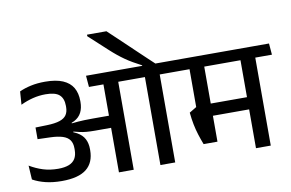

<svg xmlns="http://www.w3.org/2000/svg" viewBox="-88 -1048 1831 1208"><g transform="rotate(-10 828.0 -444.0)"><path d="M532 -888V-878L648 -771.5Q673 -748.5 694.8 -730.8Q716.5 -713 738.8 -697.5Q761 -682 785.5 -667.8Q810 -653.5 840 -638V-619H928.5V-630.5Q912.5 -645.5 885.2 -671Q858 -696.5 825.8 -727.2Q793.5 -758 760.8 -789Q728 -820 700.5 -846Q673 -872 656 -888ZM939 0V-587.5H844.5V0ZM1045 -562 1039 -634.5H737L744.5 -562ZM780 -562 774.5 -634.5H481L487 -562ZM579.5 0H674V-589H579.5ZM27 -140.5 32.5 -51Q68 -31 114 -19.8Q160 -8.5 217 -8.5Q323.5 -8.5 374.5 -49Q425.5 -89.5 425.5 -169.5V-176Q425.5 -213 411 -241Q396.5 -269 363.5 -287.5Q330.5 -306 275 -314.5L274 -347Q326 -349.5 357.8 -366.2Q389.5 -383 403.8 -411.5Q418 -440 418 -478V-484.5Q418 -534.5 397.5 -569.8Q377 -605 333.2 -623.8Q289.5 -642.5 220 -642.5Q170 -642.5 128.8 -633.5Q87.5 -624.5 55.5 -609.5L49.5 -525.5Q88 -544 128 -554Q168 -564 209.5 -564Q271.5 -564 297.5 -540.8Q323.5 -517.5 323.5 -470.5V-463Q323.5 -432 310.2 -412.2Q297 -392.5 267 -382.5Q237 -372.5 186 -371L111.5 -369V-294.5L191 -292Q240.5 -290.5 271.2 -280.5Q302 -270.5 316 -250.2Q330 -230 330 -198V-188Q330 -153.5 316.5 -131.5Q303 -109.5 275.8 -99Q248.5 -88.5 207.5 -88.5Q155.5 -88.5 111.8 -102.2Q68 -116 27 -140.5ZM269 -355V-306.5L339 -291L341.5 -302.5Q363 -296.5 381.8 -292.5Q400.5 -288.5 422.8 -286.5Q445 -284.5 476.5 -284.5H613.5V-362H474.5Q443 -362 421.5 -361.2Q400 -360.5 381.5 -359Q363 -357.5 341 -355L340 -363.5Z M1549.5 -587.5H1455V0H1549.5ZM1408.5 -562H1656L1650 -634.5H1402.5ZM1553.5 -562 1547.5 -634.5H1003.5L1009.5 -562ZM1496 -326H1160V-248H1496ZM1223.5 -589H1129.5V-271H1223.5ZM1135 -82.5H1223.5V-320.5H1130L1083.5 -292.5Q1087.5 -251 1094.5 -216Q1101.5 -181 1111.8 -148.5Q1122 -116 1135 -82.5Z"/></g></svg>

Font: Anek Devanagari Medium
Style: Regular
Weight: 500
Designer: Kailash Malviya (Devanagari) & Yesha Goshar (Latin)
Foundry: Ek Type
Version: Version 1.003